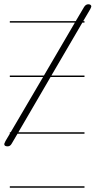

<svg xmlns="http://www.w3.org/2000/svg" viewBox="-46 -641 448 900"><path d="M350 -535H340L195 -287H350V-280H191L40 -21H350V-14H36L9 32Q2 45 -10 45Q-26 45 -26 35Q-26 30 -21 23H-22L0 -14V-21H4L156 -280H0V-287H160L305 -535H0V-542H309L348 -608Q356 -621 368 -621Q375 -621 378.5 -618Q382 -615 382 -611Q382 -608 377 -598L344 -542H350ZM350 239H0V232H350Z"/></svg>

Font: Gruenewald VA 1. Klasse
Style: Regular
Weight: 400
Designer: Peter Wiegel
Foundry: Peter Wiegel, nach dem Schriftentwurf von Dr. H. Gr¸newald
Version: Version 0.007